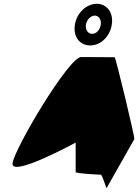

<svg xmlns="http://www.w3.org/2000/svg" viewBox="-20 -1003 727 1010"><path d="M46 -145C34 -65 378 -253 378 -253V-98C378 -90 501 -84 510 -84C519 -84 540 -6 541 -14L687 -272C689 -282 589 -702 583 -702C583 -702 472 -703 407 -703C342 -703 58 -225 46 -145ZM374 -873C364 -810 399 -764 455 -764C509 -764 558 -810 568 -873C578 -936 543 -983 489 -983C435 -983 384 -936 374 -873ZM432 -873C436 -899 457 -921 479 -921C500 -921 514 -899 510 -873C506 -846 487 -825 465 -825C443 -825 428 -846 432 -873Z"/></svg>

Font: Ampere
Style: CndIta
Weight: 400
Version: Version 1